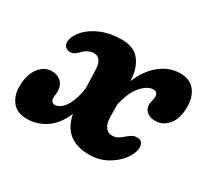

<svg xmlns="http://www.w3.org/2000/svg" viewBox="-106 -640 878 815"><g transform="rotate(30 332.5 -233.0)"><path d="M400.5 -347V-343.5Q427 -409 471.8 -444.2Q516.5 -479.5 569 -479.5Q616.5 -479.5 640.5 -449Q664.5 -418.5 664.5 -372Q665 -314 639 -282.5Q613 -251 576.5 -251Q551 -251 535 -263.8Q519 -276.5 519 -299Q519 -306.5 522.2 -318.2Q525.5 -330 525.5 -339.5Q525.5 -363 503 -363Q475 -363 445.2 -328.8Q415.5 -294.5 402 -229L403 -169.5Q403.5 -139 415.5 -122.2Q427.5 -105.5 446.5 -105.5Q464.5 -105.5 476 -112.2Q487.5 -119 501.5 -131.5Q515.5 -142.5 524 -147.5Q532.5 -152.5 549 -152Q562 -152 569.5 -142Q577 -132 576 -116.5Q573 -86.5 549.2 -56.5Q525.5 -26.5 487.8 -6.5Q450 13.5 405 13.5Q281 13.5 259 -102.5Q234 -42.5 191.5 -14.2Q149 14 100 14Q51.5 14 27.5 -15.8Q3.5 -45.5 4 -91.5Q4.5 -149 30.2 -182Q56 -215 91.5 -215Q120.5 -215 138 -197.5Q155.5 -180 155.5 -150.5Q155.5 -143 154.2 -136.2Q153 -129.5 153 -120Q153 -107.5 159.5 -102Q166 -96.5 173.5 -96.5Q185.5 -96.5 201 -107.5Q216.5 -118.5 230.2 -146Q244 -173.5 252 -222.5L249 -312Q246.5 -370.5 208.5 -370.5Q195.5 -370.5 181 -363.8Q166.5 -357 152 -341.5Q144.5 -333.5 135.5 -328.2Q126.5 -323 114 -323.5Q103 -324 93.5 -332.2Q84 -340.5 85 -358.5Q88 -387 113.5 -415Q139 -443 182.5 -461.2Q226 -479.5 282.5 -479.5Q342.5 -479.5 370.8 -442Q399 -404.5 400.5 -347Z"/></g></svg>

Font: Fraunces 9pt S100
Style: Bold Italic
Weight: 700
Italic angle: -16°
Version: Version 1.000; ttfautohint (v1.8.3)